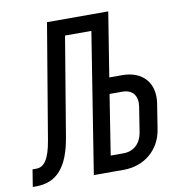

<svg xmlns="http://www.w3.org/2000/svg" viewBox="-132 -804 814 883"><g transform="rotate(-10 275.0 -362.5)"><path d="M-50 5H-35C61 5 117 -55 140 -194L217 -655H340L236 0H376C472 0 546 -62 561 -155L580 -275C594 -368 540 -430 444 -430H384L432 -730H146L56 -194C42 -111 19 -75 -19 -75H-37ZM328 -75 372 -355H432C480 -355 503 -323 496 -275L477 -155C469 -107 436 -75 388 -75Z"/></g></svg>

Font: JetBrains Mono
Style: Italic
Weight: 400
Italic angle: -9°
Monospace: yes
Designer: Philipp Nurullin, Konstantin Bulenkov
Foundry: JetBrains
Version: Version 2.305